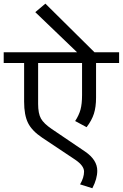

<svg xmlns="http://www.w3.org/2000/svg" viewBox="-35 -926 657 1027"><path d="M366.5 -72.3 190.6 -189.6Q136 -226 115 -268.2Q94 -310.4 94 -382.2V-589H-15.2V-646.6H377.1L153.7 -861L207.8 -906.5L470.2 -646.6H602.1V-589H478.8V-403.9Q478.8 -353.9 467.4 -318Q456 -282.1 428.2 -245.7L367 -278.6Q387.3 -309.4 395.6 -339.7Q403.9 -370.1 403.9 -417.6V-589H168.9V-370.1Q168.9 -319 184 -292Q199.2 -264.9 241.7 -236.1L420.1 -115.3Q485.3 -70.8 485.3 -12.6Q485.3 30.3 459 80.9L393.3 60.2Q414.6 23.8 414.6 -8.1Q414.6 -39.9 366.5 -72.3Z"/></svg>

Font: KhulaRegular
Style: Regular
Weight: 400
Designer: Erin McLaughlin, Steve Matteson
Version: Version 1.001;PS 1.0;hotconv 1.0.72;makeotf.lib2.5.5900; ttf